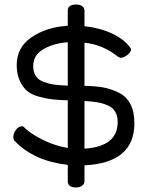

<svg xmlns="http://www.w3.org/2000/svg" viewBox="-20 -773 656 850"><path d="M39 -167Q39 -182 50.5 -198Q62 -214 77 -214Q82 -214 84 -212Q113 -182 168.5 -154.5Q224 -127 280 -118V-329Q240 -330 212.5 -333Q185 -336 152.5 -345Q120 -354 100.5 -370Q81 -386 67.5 -415.5Q54 -445 54 -485Q54 -563 119.5 -608Q185 -653 280 -659V-726Q280 -753 318 -753Q333 -753 343.5 -746Q354 -739 354 -726V-657Q421 -650 476 -624.5Q531 -599 559 -559Q560 -557 560 -554Q560 -542 543.5 -529.5Q527 -517 514 -517Q512 -517 502 -522Q437 -575 354 -584V-393Q403 -392 436.5 -386Q470 -380 504.5 -363.5Q539 -347 557 -313Q575 -279 575 -227Q575 -52 354 -41V29Q354 42 343 49.5Q332 57 317 57Q280 57 280 29V-43Q131 -60 46 -148Q39 -155 39 -167ZM127 -480Q127 -454 138.5 -436.5Q150 -419 173 -410.5Q196 -402 220 -398.5Q244 -395 280 -394V-586Q216 -581 171.5 -555Q127 -529 127 -480ZM354 -115Q501 -124 501 -233Q501 -260 490 -278.5Q479 -297 457 -306.5Q435 -316 411.5 -320Q388 -324 354 -326Z"/></svg>

Font: Happy Monkey
Style: Regular
Weight: 400
Version: Version 1.001